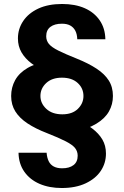

<svg xmlns="http://www.w3.org/2000/svg" viewBox="-20 -726 622 964"><path d="M290 218Q227 218 178.5 197Q130 176 102 136Q74 96 73 41H214Q216 66 224.5 83.5Q233 101 250 110Q267 119 292 119Q328 119 349 103Q370 87 370 56Q370 34 357 17.5Q344 1 310 -16.5Q276 -34 215 -58Q158 -80 118 -106.5Q78 -133 57 -166.5Q36 -200 36 -244Q36 -287 56 -323.5Q76 -360 119 -385Q162 -410 231 -419L215 -363Q171 -383 138.5 -407.5Q106 -432 88 -463Q70 -494 70 -533Q70 -581 96.5 -620.5Q123 -660 172.5 -683Q222 -706 292 -706Q357 -706 405 -685Q453 -664 480.5 -624Q508 -584 509 -529H368Q367 -555 358 -572Q349 -589 332.5 -598Q316 -607 291 -607Q254 -607 233 -591Q212 -575 212 -544Q212 -522 225.5 -505.5Q239 -489 273 -472Q307 -455 367 -431Q424 -408 464.5 -381.5Q505 -355 526 -322Q547 -289 547 -244Q547 -202 527 -166.5Q507 -131 464 -105Q421 -79 351 -62L367 -125Q411 -105 443.5 -80.5Q476 -56 494 -25.5Q512 5 512 45Q512 93 486 132Q460 171 410 194.5Q360 218 290 218ZM293 -152Q343 -152 371 -179.5Q399 -207 399 -244Q399 -283 370 -309.5Q341 -336 291 -336Q241 -336 212 -309Q183 -282 183 -244Q183 -207 212.5 -179.5Q242 -152 293 -152Z"/></svg>

Font: Parkinsans SemiBold
Style: Regular
Weight: 600
Designer: Red Stone, Indian Type Foundry
Foundry: Indian Type Foundry
Version: Version 1.000